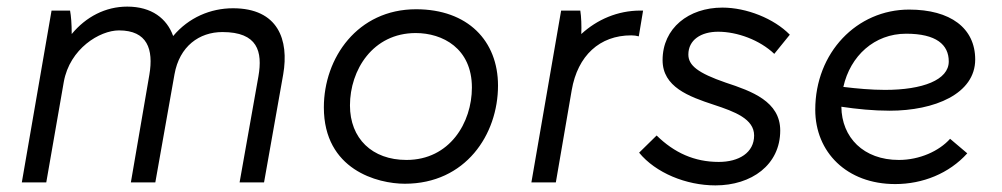

<svg xmlns="http://www.w3.org/2000/svg" viewBox="-20 -552 3033 581"><path d="M46 0H120L173 -304C191 -405 282 -460 340 -460C426 -460 445 -403 432 -326L376 0H450L508 -327C523 -412 583 -455 653 -455C760 -455 775 -396 762 -321L705 0H779L837 -327C855 -431 822 -527 685 -527C617 -527 551 -499 504 -443C485 -496 439 -532 365 -532C299 -532 240 -501 197 -449C197 -480 195 -504 192 -520H136Z M1205 4C1389 4 1487 -145 1487 -293C1487 -428 1396 -524 1239 -524C1062 -524 960 -377 960 -227C960 -38 1123 4 1205 4ZM1210 -68C1106 -68 1039 -133 1039 -233C1039 -340 1108 -452 1238 -452C1319 -452 1408 -406 1408 -287C1408 -181 1341 -68 1210 -68Z M1588 0H1662L1710 -279C1728 -384 1795 -445 1890 -445C1898 -445 1906 -444 1913 -442L1926 -520H1918C1849 -520 1787 -493 1739 -449C1740 -474 1739 -501 1736 -520H1678Z M2145 9C2254 9 2341 -53 2341 -157C2341 -245 2255 -276 2176 -302C2092 -331 2063 -354 2063 -387C2063 -431 2101 -456 2153 -456C2211 -456 2279 -431 2323 -389L2370 -447C2322 -496 2239 -529 2166 -529C2064 -529 1985 -467 1985 -370C1985 -289 2064 -260 2140 -235C2204 -214 2262 -192 2262 -142C2262 -90 2216 -62 2155 -62C2081 -62 2020 -90 1967 -142L1914 -90C1964 -29 2056 9 2145 9Z M2689 5C2772 5 2852 -27 2907 -88L2855 -132C2822 -95 2763 -68 2700 -68C2593 -68 2527 -136 2526 -229C2573 -222 2623 -217 2672 -217C2808 -217 2931 -268 2931 -372C2931 -467 2856 -523 2731 -523C2573 -523 2447 -393 2447 -220C2447 -92 2542 5 2689 5ZM2532 -289C2553 -383 2626 -450 2722 -450C2813 -450 2851 -417 2851 -366C2851 -310 2772 -280 2658 -280C2617 -280 2573 -284 2532 -289Z"/></svg>

Font: Fixel Display
Style: Italic
Weight: 400
Italic angle: -10°
Designer: AlfaBravo + MacPaw
Foundry: Kyrylo Tkachov, Marchela Mozhyna, Serhii Makarenko, Maria Weinstein, Zakhar Kryvoshyya
Version: Version 1.210;Glyphs 3.2 (3217)